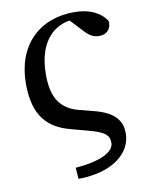

<svg xmlns="http://www.w3.org/2000/svg" viewBox="-85 -602 675 875"><g transform="rotate(-10 253.0 -165.0)"><path d="M260 -99C185 -120 143 -169 143 -282C143 -422 207 -493 292 -507L349 -446C370 -424 388 -414 414 -414C450 -414 471 -439 467 -474C439 -517 388 -541 319 -541C154 -541 46 -432 46 -257C46 -108 108 -45 213 -18L291 3C367 23 383 41 383 75C383 116 323 149 203 159L207 211C373 209 455 130 455 44C455 -15 424 -56 334 -80Z"/></g></svg>

Font: Source Han Serif CN SemiBold
Style: Regular
Weight: 600
Designer: Ryoko NISHIZUKA 西塚涼子 (kana & ideographs); Frank Grießhammer (Latin, Greek & Cyrillic); Wenlong ZHANG 张文龙 (bopomofo); San
Foundry: Adobe Systems Incorporated
Version: Version 1.000;PS 1;hotconv 16.6.53;makeotf.lib2.5.65590